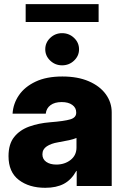

<svg xmlns="http://www.w3.org/2000/svg" viewBox="-20 -895 603 924"><path d="M197.8 8.8Q120.1 8.8 70.6 -29.1Q21 -66.9 21 -143.6Q21 -201.7 48.1 -235.6Q75.2 -269.5 120.6 -285.9Q166 -302.2 220.7 -306.6Q290 -312 318.4 -320.6Q346.7 -329.1 346.7 -352.1V-354.5Q346.7 -376.5 327.9 -390.1Q309.1 -403.8 276.9 -403.8Q243.2 -403.8 223.1 -388.9Q203.1 -374 200.2 -348.1H40.5Q43.5 -396.5 71.3 -437Q99.1 -477.5 151.4 -502.2Q203.6 -526.9 280.3 -526.9Q354 -526.9 407.2 -503.9Q460.4 -481 489 -441.7Q517.6 -402.3 517.6 -354V0H349.1V-72.3H347.2Q323.7 -29.8 287.6 -10.5Q251.5 8.8 197.8 8.8ZM251 -103Q291 -103 319.6 -125.2Q348.1 -147.5 348.1 -185.1V-231Q334.5 -225.1 312 -220.2Q289.6 -215.3 258.8 -210Q226.1 -204.6 205.1 -190.7Q184.1 -176.8 184.1 -152.3Q184.1 -128.9 202.6 -116Q221.2 -103 251 -103ZM454.6 -875V-789.1H103.5V-875ZM278.8 -580.6Q245.6 -580.6 221.7 -603.3Q197.8 -626 197.8 -657.7Q197.8 -689.9 221.7 -712.6Q245.6 -735.4 278.8 -735.4Q312.5 -735.4 336.4 -712.6Q360.4 -689.9 360.4 -657.7Q360.4 -626 336.4 -603.3Q312.5 -580.6 278.8 -580.6Z"/></svg>

Font: Inter Display Extra Bold
Style: Regular
Weight: 800
Designer: Rasmus Andersson
Foundry: rsms
Version: Version 4.000;git-4fc901f